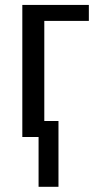

<svg xmlns="http://www.w3.org/2000/svg" viewBox="-20 -548 405 768"><path d="M335.4 -528.3H69.3V0H134.3V199.2H213.9V-64H157.2V-464.4H335.4Z"/></svg>

Font: Arimo
Style: Regular
Weight: 400
Designer: Steve Matteson
Foundry: Monotype Imaging Inc.
Version: Version 1.32